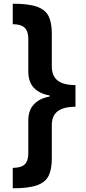

<svg xmlns="http://www.w3.org/2000/svg" viewBox="-20 -852 466 1038"><path d="M388 -275Q348 -275 319 -265Q290 -255 275 -233Q260 -211 260 -174V7Q260 63 243 98Q226 133 180.5 149.5Q135 166 49 166V56Q76 55 94.5 48.5Q113 42 123 24.5Q133 7 133 -26V-201Q133 -255 163 -287.5Q193 -320 248 -330V-336Q192 -346 162.5 -378Q133 -410 133 -465V-639Q133 -672 123 -689.5Q113 -707 94.5 -714Q76 -721 49 -721V-832Q135 -832 180.5 -815.5Q226 -799 243 -764Q260 -729 260 -673V-494Q260 -457 275 -434.5Q290 -412 318.5 -402Q347 -392 388 -392Z"/></svg>

Font: Noto Sans Devanagari
Style: Bold
Weight: 700
Version: Version 2.003